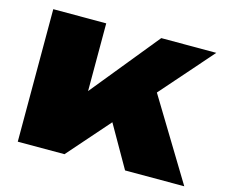

<svg xmlns="http://www.w3.org/2000/svg" viewBox="-85 -688 943 802"><g transform="rotate(15 386.0 -286.5)"><path d="M52 0V-573H281V-176L215 -199L519 -573H757L254 0ZM516 0 357 -278 532 -395 772 0Z"/></g></svg>

Font: Unbounded ExtraBold
Style: Regular
Weight: 800
Designer: Luke Prowse, Jean-Baptiste Morizot, Fátima Lázaro, Florian Runge
Foundry: NaN
Version: Version 1.701;gftools[0.9.28.dev5+ged2979d]